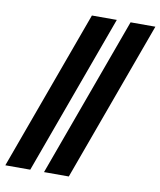

<svg xmlns="http://www.w3.org/2000/svg" viewBox="-100 -780 706 845"><g transform="rotate(10 253.0 -357.5)"><path d="M154.3 0 415 -715.3H525.9L265.1 0ZM-18.6 0 242.2 -715.3H353.5L92.8 0Z"/></g></svg>

Font: Elstob
Style: Bold Italic
Weight: 700
Italic angle: -20°
Designer: Peter S. Baker
Version: Version 1.015